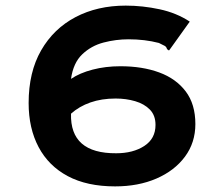

<svg xmlns="http://www.w3.org/2000/svg" viewBox="-20 -653 790 684"><path d="M390 11Q290 11 221.5 -25.5Q153 -62 117.5 -129Q82 -196 82 -286Q82 -396 126.5 -473.5Q171 -551 249 -592Q327 -633 428 -633Q488 -633 548.5 -620Q609 -607 656 -576L588 -481L582 -473L575 -478Q573 -486 567 -489.5Q561 -493 546 -500Q496 -513 438 -513Q393 -513 349 -501.5Q305 -490 273 -459.5Q241 -429 233 -372Q264 -393 310 -405Q356 -417 409 -417Q487 -417 547 -395Q607 -373 641.5 -327.5Q676 -282 676 -211Q676 -145 639 -95Q602 -45 537.5 -17Q473 11 390 11ZM394 -107Q454 -107 494 -133Q534 -159 534 -208Q534 -242 514 -262.5Q494 -283 461.5 -292.5Q429 -302 392 -302Q342 -302 302 -288Q262 -274 233 -248Q229 -106 394 -107Z"/></svg>

Font: Inconsolata ExtraExpanded Black
Style: Regular
Weight: 900
Width: 8
Monospace: yes
Designer: Raph Levien, Cyreal, Brenton Simpson
Foundry: Raph Levien, Cyreal, Google
Version: Version 3.001; ttfautohint (v1.8.2.53-6de2)